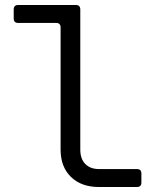

<svg xmlns="http://www.w3.org/2000/svg" viewBox="-20 -750 640 770"><path d="M377 0Q306 0 264.5 -40.5Q223 -81 223 -150V-640Q223 -658 205 -658H53Q35 -658 35 -676V-712Q35 -730 53 -730H284Q302 -730 302 -712V-150Q302 -113 322 -92.5Q342 -72 377 -72H529Q547 -72 547 -54V-18Q547 0 529 0Z"/></svg>

Font: Pitagon Sans Mono Light
Style: Regular
Weight: 300
Monospace: yes
Designer: Travis Tran
Foundry: Pitagon
Version: Version 1.001; ttfautohint (v1.8.4.7-5d5b);gftools[0.9.26]